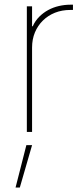

<svg xmlns="http://www.w3.org/2000/svg" viewBox="-20 -573 365 834"><path d="M96.6 0V-545.5H119.3V-458.8H122.2Q132.8 -482.6 150.4 -500.2Q168 -517.8 189.6 -529.5Q211.3 -541.2 236 -546.9Q260.7 -552.6 285.5 -552.6H296.9V-529.8H285.5Q249.3 -529.8 218.9 -517.8Q188.6 -505.7 166.4 -483.8Q144.2 -462 131.7 -432.2Q119.3 -402.3 119.3 -366.5V0ZM47.6 241.5 94.5 57.5H119.3L66.1 241.5Z"/></svg>

Font: Inter P Thin
Style: Regular
Weight: 100
Designer: Rasmus Andersson
Foundry: rsms
Version: Version 3.018;git-588b23468